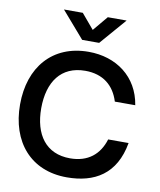

<svg xmlns="http://www.w3.org/2000/svg" viewBox="-102 -1035 942 1130"><g transform="rotate(10 369.0 -470.0)"><path d="M698.5 -247H576.5C548 -154 481 -98.5 374.5 -98.5C229.5 -98.5 156.5 -202.5 156.5 -360C157 -517.5 229.5 -621.5 374.5 -621.5C481 -621.5 548 -565.5 576.5 -473H698.5C672 -639.5 540 -735 374.5 -735C159 -735 30 -583.5 30 -360C30 -136.5 159 15 374.5 15C540 15 665 -56.5 698.5 -247ZM187.5 -955 324 -797.5H425.5L562 -955H449.5L375 -866L300 -955Z"/></g></svg>

Font: Eudonet
Style: Bold
Weight: 700
Designer: Mikhail Sharanda
Foundry: Mikhail Sharanda
Version: Version 4.503;Glyphs 3.1.2 (3151)